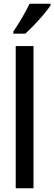

<svg xmlns="http://www.w3.org/2000/svg" viewBox="-20 -1006 290 1026"><path d="M159 0H64V-760H159ZM250 -977Q237 -957 213 -928.5Q189 -900 162.5 -872.5Q136 -845 115 -826H51V-837Q105 -917 138 -986H250Z"/></svg>

Font: Noto Sans Tamil ExtraCondensed Medium
Style: Regular
Weight: 500
Width: 2
Designer: Jelle Bosma - Monotype Design Team
Foundry: Monotype Imaging Inc.
Version: Version 2.004; ttfautohint (v1.8.4.7-5d5b)